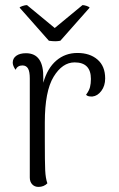

<svg xmlns="http://www.w3.org/2000/svg" viewBox="-20 -725 469 754"><path d="M393 -417Q393 -388 378 -368Q363 -348 343 -346H339Q323 -346 318 -353Q330 -369 333.5 -383Q337 -397 337 -415Q337 -480 273 -480Q225 -480 190.5 -423.5Q156 -367 156 -244V-174Q156 -87 157.5 -56Q159 -25 166 -5Q152 9 131 9Q116 9 106.5 -1Q97 -11 97 -28V-417Q97 -444 90 -456Q83 -468 68 -468Q49 -468 41 -451Q30 -467 30 -479Q30 -496 44 -506Q58 -516 82 -516Q152 -516 150 -418V-400Q166 -457 201 -487Q236 -517 284 -517Q333 -517 363 -491Q393 -465 393 -417ZM195 -615 304 -705Q310 -705 319.5 -702Q329 -699 332 -695L217 -565Q207 -563 197 -563Q186 -563 172 -565L57 -695Q58 -698 68.5 -701.5Q79 -705 86 -705Z"/></svg>

Font: Arima Madurai Light
Style: Regular
Weight: 300
Designer: Joana Correia and Natanael Gama
Foundry: NDISCOVER
Version: Version 1.019